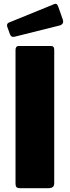

<svg xmlns="http://www.w3.org/2000/svg" viewBox="-20 -982 363 1002"><path d="M246 -742Q263 -742 263 -723V-27Q263 -12 255.5 -6Q248 0 233 0H85Q71 0 66 -5.5Q61 -11 61 -23V-721Q61 -742 78 -742ZM283 -950 308 -879Q315 -856 291 -849L59 -791Q47 -788 41.5 -791Q36 -794 32 -803L18 -842Q13 -858 26 -864L264 -961Q277 -966 283 -950Z"/></svg>

Font: Libre Franklin ExtraBold
Style: Regular
Weight: 800
Designer: Pablo Impallari, Rodrigo Fuenzalida, Nhung Nguyen
Foundry: Impallari Type
Version: Version 3.000